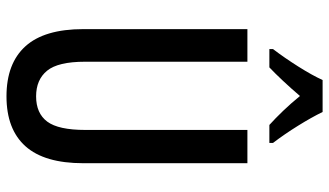

<svg xmlns="http://www.w3.org/2000/svg" viewBox="-226 -754 990 577"><g transform="rotate(90 268.5 -465.0)"><path d="M470 -221Q470 -104 419 -47Q368 10 269 10Q170 10 118.5 -47Q67 -104 67 -221V-714H165V-226Q165 -145 192 -112Q219 -79 269 -79Q320 -79 345 -112.5Q370 -146 370 -227V-714H470ZM316 -940Q332 -907 357.5 -866Q383 -825 409 -791V-780H355Q335 -798 312.5 -821.5Q290 -845 268 -872Q245 -845 222 -820.5Q199 -796 182 -780H127V-791Q153 -825 179.5 -867Q206 -909 220 -940Z"/></g></svg>

Font: Noto Sans Gujarati UI ExtraCondensed Medium
Style: Regular
Weight: 500
Width: 2
Designer: Jelle Bosma - Monotype Design Team, Universal Thirst
Foundry: Monotype Imaging Inc.
Version: Version 2.106; ttfautohint (v1.8.4.7-5d5b)